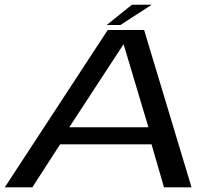

<svg xmlns="http://www.w3.org/2000/svg" viewBox="-32 -806 942 826"><path d="M-11.5 0H107L226.5 -185H620L673.5 0H792L588 -677H431.5ZM266 -258.5 499 -615H500L606.5 -258.5ZM427 -698.5H486L620.5 -785.5H535.5Z"/></svg>

Font: Anybody Expanded
Style: Italic
Weight: 400
Width: 7
Italic angle: -10°
Version: Version 1.113;gftools[0.9.25]